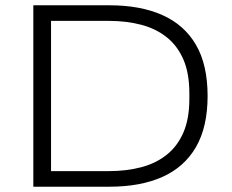

<svg xmlns="http://www.w3.org/2000/svg" viewBox="-20 -706 878 726"><path d="M106 0V-686H394Q511 -686 594 -649Q677 -612 721 -536.5Q765 -461 765 -343Q765 -226 721 -150Q677 -74 594 -37Q511 0 394 0ZM173 -59H392Q458 -59 513.5 -73.5Q569 -88 610 -120.5Q651 -153 673.5 -205Q696 -257 696 -332V-353Q696 -429 673.5 -481Q651 -533 610 -565.5Q569 -598 513.5 -612.5Q458 -627 392 -627H173Z"/></svg>

Font: Archivo SemiExpanded ExtraLight
Style: Regular
Weight: 250
Width: 6
Designer: Hector Gatti
Foundry: Omnibus-Type
Version: Version 2.001